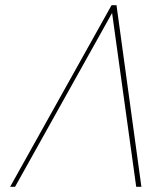

<svg xmlns="http://www.w3.org/2000/svg" viewBox="-20 -720 584 740"><path d="M412 -670 505 0H525L429 -700H410L19 0H38Z"/></svg>

Font: Advent Pro Thin
Style: Italic
Weight: 250
Italic angle: -12°
Version: Version 3.000